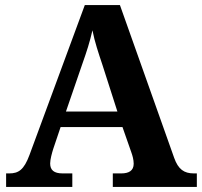

<svg xmlns="http://www.w3.org/2000/svg" viewBox="-20 -734 793 754"><path d="M4 0H264V-53H226C192 -53 177 -66 177 -92C177 -108 184 -133 189 -149L218 -235H461L496 -135C500 -124 505 -107 505 -91C505 -63 485 -53 456 -53H423V0H753V-53H741C703 -53 680 -69 664 -114L451 -714H313L96 -126C74 -66 52 -53 16 -53H4ZM239 -296 304 -485C320 -530 333 -570 343 -615C352 -569 367 -525 382 -480L441 -296Z"/></svg>

Font: Noto Serif Malayalam
Style: Bold
Weight: 700
Designer: Indian type Foundry, Jelle Bosma, Monotype Design Team
Foundry: Monotype Imaging Inc.
Version: Version 2.104